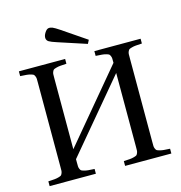

<svg xmlns="http://www.w3.org/2000/svg" viewBox="-126 -1004 1056 1118"><g transform="rotate(-15 402.0 -445.5)"><path d="M233.9 -837.9Q232.4 -852.5 243.4 -870.1Q254.4 -887.7 266.1 -890.1Q277.8 -892.1 291 -886.5Q304.2 -880.9 331.1 -862.8L476.1 -764.2L464.8 -742.2L294.9 -797.9Q259.8 -809.1 247.6 -816.7Q235.4 -824.2 233.9 -837.9ZM35.2 0V-28.8Q60.5 -30.3 72.8 -31.2Q85 -32.2 97.2 -35.6Q109.4 -39.1 113.3 -41.7Q117.2 -44.4 120.8 -52.7Q124.5 -61 124.8 -68.6Q125 -76.2 125 -92.8V-599.1Q125 -615.7 124.8 -623.3Q124.5 -630.9 120.8 -639.2Q117.2 -647.5 113.3 -650.1Q109.4 -652.8 97.2 -656.2Q85 -659.7 72.8 -660.6Q60.5 -661.6 35.2 -663.1V-691.9H314V-663.1Q288.6 -661.6 276.4 -660.6Q264.2 -659.7 252 -656.2Q239.7 -652.8 235.8 -650.1Q231.9 -647.5 228.3 -639.2Q224.6 -630.9 224.4 -623.3Q224.1 -615.7 224.1 -599.1V-171.9L580.1 -597.2V-599.1Q580.1 -615.7 579.8 -623.3Q579.6 -630.9 575.9 -639.2Q572.3 -647.5 568.4 -650.1Q564.5 -652.8 552.2 -656.2Q540 -659.7 527.8 -660.6Q515.6 -661.6 490.2 -663.1V-691.9H769V-663.1Q743.7 -661.6 731.4 -660.6Q719.2 -659.7 707 -656.2Q694.8 -652.8 690.9 -650.1Q687 -647.5 683.3 -639.2Q679.7 -630.9 679.4 -623.3Q679.2 -615.7 679.2 -599.1V-92.8Q679.2 -76.2 679.4 -68.6Q679.7 -61 683.3 -52.7Q687 -44.4 690.9 -41.7Q694.8 -39.1 707 -35.6Q719.2 -32.2 731.4 -31.2Q743.7 -30.3 769 -28.8V0H490.2V-28.8Q515.6 -30.3 527.8 -31.2Q540 -32.2 552.2 -35.6Q564.5 -39.1 568.4 -41.7Q572.3 -44.4 575.9 -52.7Q579.6 -61 579.8 -68.6Q580.1 -76.2 580.1 -92.8V-536.1L224.1 -111.8V-92.8Q224.1 -76.2 224.4 -68.6Q224.6 -61 228.3 -52.7Q231.9 -44.4 235.8 -41.7Q239.7 -39.1 252 -35.6Q264.2 -32.2 276.4 -31.2Q288.6 -30.3 314 -28.8V0Z"/></g></svg>

Font: Heuristica
Style: Regular
Weight: 400
Version: Version 1.0.2